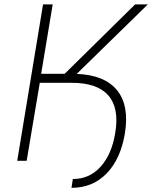

<svg xmlns="http://www.w3.org/2000/svg" viewBox="-20 -748 707 893"><path d="M60.1 0 180.2 -727.5H225.1L171.4 -404.8H280.8L608.4 -727.5H667.5L336.9 -404.3Q466.8 -399.4 524.7 -327.9Q582.5 -256.3 560.5 -125.5Q540.5 -7.3 475.3 59.3Q410.2 126 312.5 125.5L318.8 84.5Q396 85 448 27.3Q500 -30.3 516.1 -130.4Q535.2 -245.6 483.6 -304.4Q432.1 -363.3 312.5 -362.8H165L104 0Z"/></svg>

Font: Inter Extra Light
Style: Italic
Weight: 200
Italic angle: -9.39999°
Designer: Rasmus Andersson
Foundry: rsms
Version: Version 4.000;git-3c8e0fc